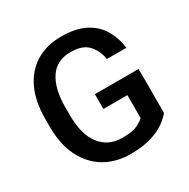

<svg xmlns="http://www.w3.org/2000/svg" viewBox="-164 -870 1009 1027"><g transform="rotate(-30 340.5 -356.0)"><path d="M618.2 -363.3V-91.8Q603 -72.3 571.3 -48.3Q539.6 -24.4 486.6 -7.3Q433.6 9.8 355 9.8Q265.6 9.8 197.5 -30.3Q129.4 -70.3 90.8 -146.7Q52.2 -223.1 52.2 -331.1V-380.4Q52.2 -488.3 87.6 -564.2Q123 -640.1 189 -680.4Q254.9 -720.7 345.2 -720.7Q432.6 -720.7 490.2 -691.7Q547.9 -662.6 578.9 -611.3Q609.9 -560.1 618.2 -494.1H498Q488.8 -549.8 454.8 -586.7Q420.9 -623.5 347.2 -623.5Q261.7 -623.5 219 -560.1Q176.3 -496.6 176.3 -381.3V-331.1Q176.3 -213.9 224.9 -150.6Q273.4 -87.4 359.9 -87.4Q422.9 -87.4 453.1 -102.3Q483.4 -117.2 496.1 -130.9V-272H348.1V-363.3Z"/></g></svg>

Font: Vazirmatn RD UI FD Medium
Style: Regular
Weight: 500
Designer: Saber Rastikerdar
Foundry: Saber Rastikerdar
Version: Version 33.003